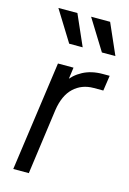

<svg xmlns="http://www.w3.org/2000/svg" viewBox="-120 -849 609 907"><g transform="rotate(15 184.0 -395.0)"><path d="M40 0 115 -536H191L179 -448L169 -461Q194 -499 235.5 -521Q277 -543 332 -543H366L355 -468H308Q250 -468 210.5 -431Q171 -394 160 -320L116 0ZM142 -640 49 -790H142L208 -640ZM302 -790 368 -640H302L209 -790Z"/></g></svg>

Font: Kosmopol Plus Jakarta Sans Italic It
Style: Regular
Weight: 400
Italic angle: -8.04999°
Designer: Gumpita Rahayu
Foundry: Tokotype
Version: Version 2.006